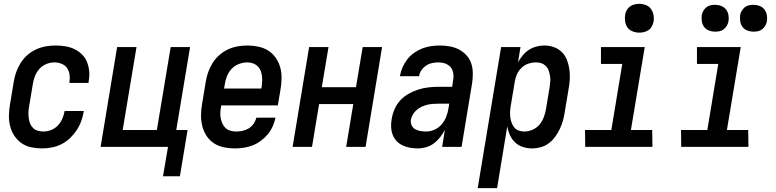

<svg xmlns="http://www.w3.org/2000/svg" viewBox="-20 -765 4040 1000"><path d="M199 8Q170 8 142 2Q114 -4 92 -19.5Q70 -35 55 -57.5Q40 -80 33 -107Q26 -134 26.5 -163Q27 -192 32 -221L52 -341Q56 -366 65 -391Q74 -416 88.5 -438.5Q103 -461 123.5 -479Q144 -497 168.5 -508Q193 -519 218 -523.5Q243 -528 268 -528Q294 -528 319.5 -524Q345 -520 367 -509.5Q389 -499 406.5 -482Q424 -465 433 -442.5Q442 -420 444.5 -394.5Q447 -369 442 -343L441 -333H341L342 -339Q345 -359 342 -378Q339 -397 328 -412Q317 -427 299 -433.5Q281 -440 262 -440Q241 -440 220 -431Q199 -422 184.5 -405.5Q170 -389 162 -368.5Q154 -348 151 -327L131 -207Q128 -192 128 -177Q128 -162 130 -147.5Q132 -133 137.5 -120Q143 -107 153 -97.5Q163 -88 177.5 -84Q192 -80 207 -80Q226 -80 246.5 -88Q267 -96 281.5 -111.5Q296 -127 304.5 -146.5Q313 -166 316 -185L317 -187H417L416 -184Q412 -159 403 -134Q394 -109 379 -86.5Q364 -64 344 -45Q324 -26 300 -14Q276 -2 250 3Q224 8 199 8Z M829 153 855 0H504L590 -520H691L619 -88H797L869 -520H970L898 -88H957L917 153Z M1202 8Q1173 8 1145 2Q1117 -4 1094 -19Q1071 -34 1056 -57Q1041 -80 1034 -107Q1027 -134 1027 -163Q1027 -192 1032 -221L1052 -341Q1056 -366 1065 -391Q1074 -416 1088 -438Q1102 -460 1123 -478.5Q1144 -497 1168 -508Q1192 -519 1217.5 -523.5Q1243 -528 1268 -528Q1297 -528 1325.5 -522Q1354 -516 1377 -501.5Q1400 -487 1416 -464Q1432 -441 1439.5 -414Q1447 -387 1446.5 -357.5Q1446 -328 1441 -299L1427 -216H1132L1131 -207Q1128 -192 1127.5 -176.5Q1127 -161 1130 -147Q1133 -133 1139 -120Q1145 -107 1155.5 -97.5Q1166 -88 1180.5 -84Q1195 -80 1210 -80Q1226 -80 1243 -83.5Q1260 -87 1275 -96Q1290 -105 1300.5 -120Q1311 -135 1315 -152H1415Q1410 -129 1400 -106.5Q1390 -84 1374 -65Q1358 -46 1337.5 -31Q1317 -16 1295 -7.5Q1273 1 1249 4.5Q1225 8 1202 8ZM1147 -304H1341L1343 -313Q1345 -328 1345.5 -343Q1346 -358 1344 -372Q1342 -386 1336.5 -399Q1331 -412 1320.5 -421.5Q1310 -431 1296.5 -435.5Q1283 -440 1268 -440Q1247 -440 1225 -432Q1203 -424 1187 -407Q1171 -390 1162.5 -369Q1154 -348 1151 -327Z M1504 0 1590 -520H1691L1656 -311H1834L1869 -520H1970L1884 0H1783L1820 -223H1642L1605 0Z M2157 8Q2136 8 2116 4.5Q2096 1 2077.5 -7.5Q2059 -16 2045.5 -30.5Q2032 -45 2025 -63.5Q2018 -82 2017 -102.5Q2016 -123 2020 -145Q2024 -171 2035 -196.5Q2046 -222 2065 -242.5Q2084 -263 2109 -277Q2134 -291 2160 -299Q2186 -307 2212.5 -310Q2239 -313 2265 -313H2335L2340 -347Q2341 -352 2341.5 -358Q2342 -364 2342 -369Q2342 -385 2336.5 -399Q2331 -413 2319.5 -422.5Q2308 -432 2293.5 -436Q2279 -440 2263 -440Q2247 -440 2230.5 -436.5Q2214 -433 2199.5 -423.5Q2185 -414 2175 -399.5Q2165 -385 2163 -369V-368H2063V-369Q2067 -392 2076.5 -414Q2086 -436 2101 -455.5Q2116 -475 2136.5 -489.5Q2157 -504 2179 -512.5Q2201 -521 2224 -524.5Q2247 -528 2270 -528Q2296 -528 2322 -523.5Q2348 -519 2370 -507.5Q2392 -496 2409 -477.5Q2426 -459 2434 -435.5Q2442 -412 2442.5 -385.5Q2443 -359 2439 -332L2384 0H2283L2297 -89Q2287 -69 2272.5 -50.5Q2258 -32 2240 -18.5Q2222 -5 2200 1.5Q2178 8 2157 8ZM2200 -80Q2222 -80 2244 -90Q2266 -100 2281 -118Q2296 -136 2304.5 -158Q2313 -180 2316 -202L2320 -225H2265Q2250 -225 2235.5 -224Q2221 -223 2206 -219.5Q2191 -216 2177 -209.5Q2163 -203 2151 -193Q2139 -183 2131 -169.5Q2123 -156 2120 -142Q2118 -126 2124 -112.5Q2130 -99 2142.5 -92Q2155 -85 2170 -82.5Q2185 -80 2200 -80Z M2468 215 2590 -520H2691L2678 -441Q2689 -460 2703 -477Q2717 -494 2735 -505.5Q2753 -517 2773.5 -522.5Q2794 -528 2814 -528Q2841 -528 2865 -519.5Q2889 -511 2906.5 -493.5Q2924 -476 2933 -452.5Q2942 -429 2945.5 -403.5Q2949 -378 2947.5 -351.5Q2946 -325 2941 -299L2921 -179Q2918 -157 2911.5 -135Q2905 -113 2895 -92Q2885 -71 2871 -52Q2857 -33 2838.5 -19Q2820 -5 2797 1.5Q2774 8 2752 8Q2727 8 2703.5 0.5Q2680 -7 2663 -23Q2646 -39 2636 -61Q2626 -83 2622 -107L2569 215ZM2710 -80Q2731 -80 2752 -88.5Q2773 -97 2788 -114Q2803 -131 2811 -151.5Q2819 -172 2823 -193L2843 -313Q2845 -328 2846 -342.5Q2847 -357 2844.5 -371Q2842 -385 2837.5 -398Q2833 -411 2823 -421Q2813 -431 2800 -435.5Q2787 -440 2772 -440Q2752 -440 2732 -433.5Q2712 -427 2696.5 -412Q2681 -397 2672.5 -378Q2664 -359 2661 -339L2641 -219Q2638 -204 2637 -188Q2636 -172 2637.5 -157Q2639 -142 2644 -128Q2649 -114 2657.5 -102.5Q2666 -91 2680 -85.5Q2694 -80 2710 -80Z M3378 0H3028L3027 -88H3164L3221 -432H3110V-520H3338L3266 -88H3377ZM3309 -595Q3292 -595 3275 -601.5Q3258 -608 3248.5 -621.5Q3239 -635 3236 -652.5Q3233 -670 3236 -688Q3238 -701 3244.5 -712.5Q3251 -724 3261.5 -731.5Q3272 -739 3284.5 -742Q3297 -745 3310 -745Q3327 -745 3344 -738.5Q3361 -732 3370.5 -718.5Q3380 -705 3383.5 -687.5Q3387 -670 3384 -652Q3381 -639 3375 -627.5Q3369 -616 3358 -608.5Q3347 -601 3334.5 -598Q3322 -595 3309 -595Z M3878 0H3528L3527 -88H3664L3721 -432H3610V-520H3838L3766 -88H3877ZM3905 -600Q3888 -600 3872.5 -606Q3857 -612 3847.5 -624.5Q3838 -637 3835.5 -653.5Q3833 -670 3835 -687Q3837 -698 3843.5 -709Q3850 -720 3859.5 -727.5Q3869 -735 3881 -737.5Q3893 -740 3904 -740Q3921 -740 3936.5 -734Q3952 -728 3961.5 -715.5Q3971 -703 3974 -686.5Q3977 -670 3974 -653Q3972 -642 3965.5 -631Q3959 -620 3949.5 -612.5Q3940 -605 3928 -602.5Q3916 -600 3905 -600ZM3705 -600Q3688 -600 3672.5 -606Q3657 -612 3647.5 -624.5Q3638 -637 3635.5 -653.5Q3633 -670 3635 -687Q3637 -698 3643.5 -709Q3650 -720 3659.5 -727.5Q3669 -735 3681 -737.5Q3693 -740 3704 -740Q3721 -740 3736.5 -734Q3752 -728 3761.5 -715.5Q3771 -703 3774 -686.5Q3777 -670 3774 -653Q3772 -642 3765.5 -631Q3759 -620 3749.5 -612.5Q3740 -605 3728 -602.5Q3716 -600 3705 -600Z"/></svg>

Font: Iosevka Semibold Oblique
Style: Regular
Weight: 600
Italic angle: -9°
Monospace: yes
Designer: Belleve Invis
Foundry: Belleve Invis
Version: Version 32.5.0; ttfautohint (v1.8.4)